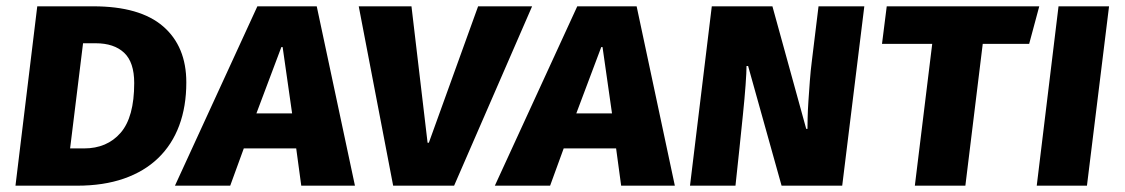

<svg xmlns="http://www.w3.org/2000/svg" viewBox="-20 -588 3561 608"><path d="M246 -118Q319 -118 362 -167.5Q405 -217 405 -325Q405 -391 373 -421Q341 -451 283 -451H243L202 -118ZM570 -327Q570 -251 547.5 -190.5Q525 -130 481 -87.5Q437 -45 372.5 -22.5Q308 0 224 0H29L98 -568H275Q423 -568 496.5 -504.5Q570 -441 570 -327Z M918 -118H752L709 0H534L795 -568H983L1104 0H934ZM792 -229H905L875 -439H871Z M1334 -136H1338L1494 -568H1665L1418 0H1225L1116 -568H1283Z M1931 -118H1765L1722 0H1547L1808 -568H1996L2117 0H1947ZM1805 -229H1918L1888 -439H1884Z M2537 -180Q2537 -191 2537.5 -214.5Q2538 -238 2540 -268Q2542 -298 2544.5 -331.5Q2547 -365 2551 -396L2572 -568H2717L2647 0H2455L2349 -379H2344Q2344 -360 2341 -318.5Q2338 -277 2332.5 -224Q2327 -171 2321 -112.5Q2315 -54 2309 0H2165L2234 -568H2426L2533 -180Z M3092 -449 3037 0H2877L2932 -449H2773L2788 -568H3271L3239 -449Z M3263 0 3332 -568H3492L3422 0Z"/></svg>

Font: Qjlgwqiwhsfqbnnlvksmvfsycuq
Style: Regular
Weight: 700
Italic angle: -8°
Designer: Carrois Corporate & Edenspiekermann
Foundry: Carrois Corporate GbR & Edenspiekermann AG
Version: Version 2.001